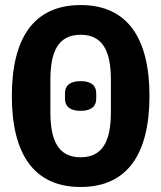

<svg xmlns="http://www.w3.org/2000/svg" viewBox="-20 -730 640 762"><path d="M300.1 12.1C486.9 12.1 573.2 -121.1 573.2 -349.1C573.2 -577.1 486.9 -709.9 300.1 -709.9C112.9 -709.9 27 -577.1 27 -349.1C27 -121.1 112.9 12.1 300.1 12.1ZM180 -284.1V-414.1C180 -524.9 210.9 -592 300.1 -592C388.8 -592 420.1 -524.9 420.1 -414.1V-284.1C420.1 -172.9 388.8 -105.8 300.1 -105.8C210.9 -105.8 180 -172.9 180 -284.1ZM237.9 -338.1C237.9 -311.1 253.9 -290.1 300.1 -290.1C345.9 -290.1 361.9 -311.1 361.9 -338.1V-360.1C361.9 -387.1 345.9 -408 300.1 -408C253.9 -408 237.9 -387.1 237.9 -360.1Z"/></svg>

Font: Margiela Mono Bold
Style: Regular
Weight: 700
Designer: Mike Abbink, Paul van der Laan, Pieter van Rosmalen
Foundry: Bold Monday
Version: Version 2.003 2021